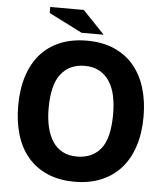

<svg xmlns="http://www.w3.org/2000/svg" viewBox="-59 -922 845 987"><g transform="rotate(5 363.5 -428.0)"><path d="M40 -350Q40 -436 62 -504Q84 -572 125.5 -618.5Q167 -665 227 -689.5Q287 -714 363 -714Q444 -714 504.5 -687.5Q565 -661 605.5 -613Q646 -565 666.5 -498Q687 -431 687 -350Q687 -264 664.5 -196Q642 -128 600 -81.5Q558 -35 498 -10.5Q438 14 363 14Q282 14 221.5 -12.5Q161 -39 120.5 -87Q80 -135 60 -202Q40 -269 40 -350ZM197 -350Q197 -298 207 -255Q217 -212 237 -181Q257 -150 288.5 -133Q320 -116 363 -116Q442 -116 486 -170Q530 -224 530 -350Q530 -400 521 -443Q512 -486 491.5 -517.5Q471 -549 439.5 -566.5Q408 -584 363 -584Q285 -584 241 -528Q197 -472 197 -350ZM446 -752H332L160 -839V-870H333Z"/></g></svg>

Font: PT Sans Caption
Style: Bold
Weight: 700
Designer: A.Korolkova, O.Umpeleva, V.Yefimov
Foundry: ParaType Ltd
Version: Version 2.003W OFL